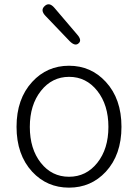

<svg xmlns="http://www.w3.org/2000/svg" viewBox="-20 -849 634 882"><path d="M128 -60Q56 -138 56 -266.5Q56 -395 128 -473Q196 -547 297 -547Q398 -547 466 -473Q538 -395 538 -266.5Q538 -138 466 -60Q398 13 297 13Q196 13 128 -60ZM167.5 -101Q218 -37 297 -37Q376 -37 427 -101Q478 -165 478 -266Q478 -367 427 -431.5Q376 -496 297.5 -496Q219 -496 168 -431.5Q117 -367 117 -266Q117 -165 167.5 -101ZM341 -650Q325 -635 300 -660L189 -776Q164 -802 185 -821Q206 -841 230 -813L334 -691Q358 -664 341 -650Z"/></svg>

Font: Resource Han Rounded KR Light
Style: Regular
Weight: 300
Designer: Cyano Hao (round all glyphs); Ryoko NISHIZUKA 西塚涼子 (kana, bopomofo & ideographs); Paul D. Hunt (Latin, Greek & Cyrillic)
Foundry: Cyano Hao
Version: 0.990